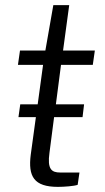

<svg xmlns="http://www.w3.org/2000/svg" viewBox="-20 -727 408 749"><path d="M59 -320 52 -270H120L100 -124C89 -39 112 2 206 2C230 2 270 -1 283 -6L290 -54H215C181 -54 164 -67 173 -131L191 -270H302L308 -320H198L218 -474H342L350 -530H226L250 -707H188L157 -530H58L50 -474H148L127 -320Z"/></svg>

Font: Cheyenne Sans Light
Style: Italic
Weight: 300
Italic angle: -8.13011°
Designer: The Public Sans project authors (U.S. Web Design System), Libre Franklin designed by Pablo Impallari and Rodrigo Fuenzal
Foundry: The Cheyenne Sans Project Authors
Version: Version 2.007